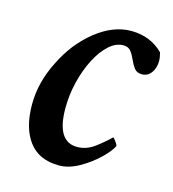

<svg xmlns="http://www.w3.org/2000/svg" viewBox="-75 -495 509 565"><g transform="rotate(15 179.5 -213.0)"><path d="M154.3 5.9Q92.8 5.9 62 -35.2Q31.2 -76.2 31.2 -147.5Q31.2 -214.8 64.5 -280.3Q96.7 -346.7 149.9 -389.2Q203.1 -431.6 257.8 -431.6Q316.4 -431.6 355.5 -392.6Q359.4 -377.9 359.4 -367.2Q359.4 -345.7 348.6 -331.1Q337.9 -316.4 320.3 -316.4Q304.7 -316.4 296.9 -326.7Q289.1 -336.9 283.2 -350.6Q277.3 -364.3 269.5 -374.5Q261.7 -384.8 246.1 -384.8Q223.6 -384.8 202.6 -365.7Q181.6 -346.7 165 -314.5Q148.4 -282.2 138.7 -242.7Q128.9 -203.1 128.9 -162.1Q128.9 -60.5 191.4 -60.5Q219.7 -60.5 244.6 -79.1Q269.5 -97.7 287.1 -115.2Q289.1 -115.2 295.9 -106Q302.7 -96.7 302.7 -92.8Q294.9 -76.2 270.5 -52.7Q246.1 -29.3 214.8 -11.7Q183.6 5.9 154.3 5.9Z"/></g></svg>

Font: Crimson Text SemiBold
Style: Italic
Weight: 600
Italic angle: -11°
Designer: Sebastian Kosch
Foundry: Sebastian Kosch
Version: Version 1.100; ttfautohint (v1.8.4)